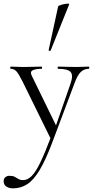

<svg xmlns="http://www.w3.org/2000/svg" viewBox="-55 -751 510 1052"><path d="M431.4 -386Q434.2 -386 434.2 -380Q434.2 -374 431.4 -374Q406.2 -374 388 -357Q369.8 -340 354.2 -297.4L232 28Q196 124 162.9 179.5Q129.8 235 94.6 258Q59.4 281 15.8 281Q-5.2 281 -20.1 271.3Q-35 261.6 -35 241.6Q-35 227.2 -25.3 219.7Q-15.6 212.2 -3.8 212.2Q15.6 212.2 26 217.9Q36.4 223.6 46 229.7Q55.6 235.8 71.6 235.8Q96.4 235.8 118.8 213.3Q141.2 190.8 167 136.9Q192.8 83 227.8 -10.2L227.2 18.4L69.2 -303Q47.2 -347 34.7 -360.5Q22.2 -374 3.4 -374Q1.2 -374 1.2 -380Q1.2 -386 3.4 -386Q19.4 -386 36.7 -385Q54 -384 70 -384Q102.8 -384 127.8 -385Q152.8 -386 173.2 -386Q175.4 -386 175.4 -380Q175.4 -374 173.2 -374Q141.4 -374 124.6 -366Q107.8 -358 119.6 -335L257 -53.4L233.8 -12L332 -294.4Q347.4 -339.4 331.7 -356.7Q316 -374 263 -374Q261 -374 261 -380Q261 -386 263 -386Q287 -386 308.5 -385Q330 -384 364 -384Q385.6 -384 399.1 -385Q412.6 -386 431.4 -386ZM222.4 -474Q221.4 -471 215.9 -472.5Q210.4 -474 211.4 -476L263.6 -716Q264.8 -719 274.3 -722.5Q283.8 -726 296.1 -728.5Q308.4 -731 317.2 -731Q326 -731 324 -727Z"/></svg>

Font: Cormorant Light
Style: Regular
Weight: 300
Designer: Christian Thalmann (Catharsis Fonts)
Foundry: Catharsis Fonts
Version: Version 4.000